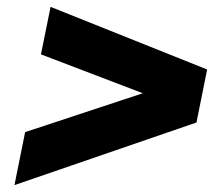

<svg xmlns="http://www.w3.org/2000/svg" viewBox="-20 -629 649 558"><path d="M582 -427 551 -273 22 -91 53 -245 395 -358 99 -471 127 -609Z"/></svg>

Font: Idrija
Style: Italic
Weight: 800
Italic angle: -11.3°
Designer: Julieta Ulanovsky
Foundry: Julieta Ulanovsky
Version: Version 7.200